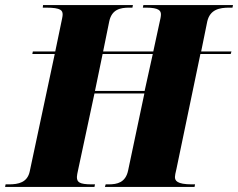

<svg xmlns="http://www.w3.org/2000/svg" viewBox="-58 -734 935 754"><path d="M-38 0H313L315 -10H303C253 -10 244 -19 244 -39C244 -45 246 -54 249 -68L313 -367H509L445 -64C435 -17 402 -10 369 -10H357L354 0H706L708 -10H696C636 -10 629 -25 629 -39C629 -45 631 -54 635 -71L729 -522H848L851 -532H732L756 -650C767 -697 804 -704 843 -704H855L857 -714H505L503 -704H515C568 -704 574 -691 574 -677C574 -670 572 -660 568 -643L544 -532H347L371 -650C381 -697 414 -704 450 -704H462L464 -714H111L110 -704H122C184 -704 188 -692 188 -676C188 -670 185 -657 180 -633L159 -532H71L69 -522H157L59 -62C50 -17 14 -10 -23 -10H-36ZM315 -377 345 -522H542L510 -377Z"/></svg>

Font: Noto Serif Display SemiCondensed Black
Style: Italic
Weight: 900
Width: 4
Italic angle: -12°
Designer: Monotype Design Team
Foundry: Monotype Imaging Inc.
Version: Version 2.009